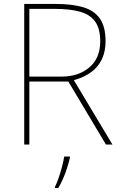

<svg xmlns="http://www.w3.org/2000/svg" viewBox="-20 -734 617 975"><path d="M262 -714Q345 -714 401.5 -697.5Q458 -681 487 -640Q516 -599 516 -525Q516 -472 497 -432.5Q478 -393 442 -367Q406 -341 355 -327L551 0H518L327 -320H129V0H103V-714ZM257 -689H129V-345H292Q379 -345 434 -392Q489 -439 489 -524Q489 -588 463.5 -624Q438 -660 386.5 -674.5Q335 -689 257 -689ZM335 67Q329 93 320.5 119.5Q312 146 301 171.5Q290 197 276 221H259V215Q267 200 277 171.5Q287 143 295 112.5Q303 82 306 61H335Z"/></svg>

Font: Noto Sans Thai Thin
Style: Regular
Weight: 250
Designer: Monotype Design Team
Foundry: Monotype Imaging Inc.
Version: Version 2.001